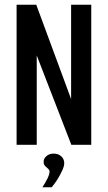

<svg xmlns="http://www.w3.org/2000/svg" viewBox="-20 -611 455 810"><path d="M50 0V-591H133L280 -193V-591H365V0H281L135 -377V0ZM159 179Q172 159 180.5 141.5Q189 124 189 113Q189 106 183 101Q177 96 170.5 89.5Q164 83 164 71Q164 58 176 47.5Q188 37 206 37Q226 37 238.5 48.5Q251 60 251 77Q251 90 242.5 108.5Q234 127 222.5 145.5Q211 164 198 179Z"/></svg>

Font: Alumni Sans Thin SemiBold
Style: Regular
Weight: 600
Version: Version 1.018